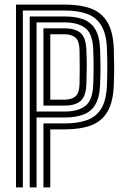

<svg xmlns="http://www.w3.org/2000/svg" viewBox="-20 -820 547 840"><path d="M50 0V-800H263Q330.8 -800 377.6 -782.8Q424.5 -765.5 449.9 -723.1Q475.2 -680.8 478 -605Q479.2 -563.5 479.4 -527.1Q479.5 -490.8 478 -449Q475.2 -373.5 449.9 -331Q424.5 -288.5 377.6 -271.2Q330.8 -254 263 -254H200V0H170V-280H263Q320 -280 360.5 -294.4Q401 -308.8 423.4 -345.8Q445.8 -382.8 448 -450Q449.5 -492.2 449.5 -526.8Q449.5 -561.2 448 -604Q445.8 -670.2 423.8 -707.2Q401.8 -744.2 361.4 -759.1Q321 -774 263 -774H80V0ZM110 0V-748H263Q310.2 -748 344.1 -735.6Q378 -723.2 396.9 -691.8Q415.8 -660.2 418 -603Q419.2 -571.2 419.6 -534.2Q420 -497.2 418 -451Q415.8 -393.8 396.9 -362.2Q378 -330.8 344.1 -318.4Q310.2 -306 263 -306H140V0ZM140 -332H263Q320.5 -332 353 -356.4Q385.5 -380.8 388 -452Q389.5 -492.2 389.5 -527.1Q389.5 -562 388 -602Q385.5 -673 353 -697.5Q320.5 -722 263 -722H140ZM170 -358V-696H263Q308.8 -696 332.4 -675.8Q356 -655.5 358 -601Q359.8 -560 359.6 -526.2Q359.5 -492.5 358 -453Q356 -398.5 332.4 -378.2Q308.8 -358 263 -358ZM200 -384H263Q292 -384 309.5 -397.9Q327 -411.8 328 -454Q328.5 -484.8 328.8 -522.1Q329 -559.5 328 -600Q327 -642.2 309.5 -656.1Q292 -670 263 -670H200Z"/></svg>

Font: Big Shoulders Inline Text Black
Style: Regular
Weight: 900
Designer: Patric King
Foundry: XO Type Co
Version: Version 1.000